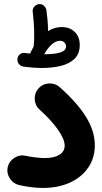

<svg xmlns="http://www.w3.org/2000/svg" viewBox="-20 -864 506 951"><path d="M66.4 -572.8Q67.9 -586.9 79.1 -595.5Q90.3 -604 104 -601.6Q117.2 -599.6 129.9 -598.6Q130.4 -602.5 132.3 -606Q139.2 -620.1 146.5 -633.3Q146.5 -636.2 147 -638.2Q148.4 -649.4 148.9 -662.4Q149.4 -675.3 149.4 -690.9Q149.4 -722.7 147 -754.6Q144.5 -786.6 142.1 -806.2Q140.1 -819.8 149.4 -830.6Q158.7 -841.3 170.9 -843.3Q186.5 -845.7 197.3 -835.9Q208 -826.2 210 -812.5Q212.9 -793 215.3 -766.4Q217.8 -739.7 217.8 -716.8Q217.8 -713.4 217.8 -710Q250.5 -730 285.6 -730Q325.2 -730 350.1 -706.1Q375 -682.1 375 -640.6Q375 -598.1 349.6 -573.2Q324.2 -548.3 282 -537.8Q239.7 -527.3 188.5 -527.3Q145.5 -527.3 95.2 -534.2Q81.5 -536.6 73 -547.9Q64.5 -559.1 66.4 -572.8ZM277.3 -662.1Q256.8 -662.1 236.6 -644.3Q216.3 -626.5 199.2 -595.2Q222.7 -595.2 247.8 -597.9Q272.9 -600.6 290 -608.9Q307.1 -617.2 307.1 -634.3Q307.1 -644 299.3 -653.1Q291.5 -662.1 277.3 -662.1ZM18.1 -36.1Q24.9 -65.4 51.3 -82.3Q77.6 -99.1 106.9 -92.3Q129.9 -87.4 156.5 -84.2Q183.1 -81.1 202.6 -81.1Q248 -81.1 274.2 -97.4Q300.3 -113.8 300.3 -142.1Q300.3 -174.8 266.4 -222.7Q232.4 -270.5 176.3 -320.8Q153.8 -340.8 152.1 -372.1Q150.4 -403.3 170.4 -425.8Q190.4 -448.7 221.7 -450.7Q252.9 -452.6 275.4 -432.6Q363.8 -354 406.7 -283.9Q449.7 -213.9 449.7 -144.5Q449.7 -82 417.2 -34.2Q384.8 13.7 326.7 40.3Q268.6 66.9 192.4 66.9Q139.6 66.9 74.7 52.7Q45.4 45.9 28.6 19.5Q11.7 -6.8 18.1 -36.1Z"/></svg>

Font: Mikhak-DS1-FD ExtraBold
Style: Regular
Weight: 800
Designer: Amin Abedi
Version: Version 3.2